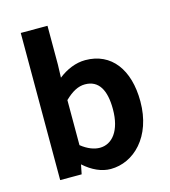

<svg xmlns="http://www.w3.org/2000/svg" viewBox="-107 -784 778 881"><g transform="rotate(-15 282.0 -344.0)"><path d="M73 0H175L184 -45C224 -9 268 11 311 11C420 11 522 -85 522 -254C522 -405 450 -502 326 -502C281 -502 236 -483 198 -453L200 -515V-699H73ZM200 -346C234 -379 264 -395 296 -395C362 -395 391 -342 391 -252C391 -149 346 -96 288 -96C262 -96 231 -107 200 -132Z"/></g></svg>

Font: Source Sans Pro SemBd
Style: Regular
Weight: 700
Designer: Paul D. Hunt
Foundry: Adobe Systems Incorporated
Version: Version 2.020;PS 2.0;hotconv 1.0.86;makeotf.lib2.5.63406